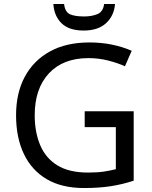

<svg xmlns="http://www.w3.org/2000/svg" viewBox="-20 -938 768 968"><path d="M407 -377H654V-27Q596 -8 537 1Q478 10 403 10Q292 10 216 -34.5Q140 -79 100.5 -161.5Q61 -244 61 -357Q61 -469 105 -551Q149 -633 231.5 -678.5Q314 -724 431 -724Q491 -724 544.5 -713Q598 -702 644 -682L610 -604Q572 -621 524.5 -633Q477 -645 426 -645Q298 -645 226.5 -568Q155 -491 155 -357Q155 -272 182.5 -206.5Q210 -141 269 -104.5Q328 -68 424 -68Q471 -68 504 -73Q537 -78 564 -85V-297H407ZM560 -918Q555 -858 514.5 -821Q474 -784 402 -784Q328 -784 290.5 -820.5Q253 -857 249 -918H303Q308 -877 333 -866Q358 -855 404 -855Q443 -855 471.5 -867Q500 -879 505 -918Z"/></svg>

Font: Noto Sans Pau Cin Hau
Style: Regular
Weight: 400
Designer: Monotype Design Team
Foundry: Monotype Imaging Inc.
Version: Version 2.002; ttfautohint (v1.8.4.7-5d5b)